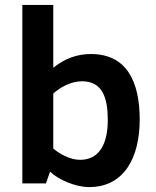

<svg xmlns="http://www.w3.org/2000/svg" viewBox="-20 -747 634 782"><path d="M350 -527C294 -527 243 -508.3 197 -471V-727H71V0H167L184 -48C214.5 -17.5 284.9 15 343 15C487.4 15 549 -107.7 549 -260C549 -413.2 497.1 -527 350 -527ZM306 -96C264.5 -96 220.7 -121.7 197 -142V-366C223 -389.7 267.5 -416 314 -416C397.3 -416 419 -348.9 419 -258C419 -167.7 388.7 -96 306 -96Z"/></svg>

Font: Fog Sans
Style: Bold
Weight: 700
Foundry: Intel Corporation
Version: Version 1.00